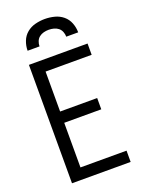

<svg xmlns="http://www.w3.org/2000/svg" viewBox="-174 -1037 848 1120"><g transform="rotate(-20 250.0 -477.5)"><path d="M72 0V-735H436V-665H150V-417H380V-347H150V-70H436V0ZM93 -815Q93 -845 104 -873.5Q115 -902 138 -921Q161 -940 190.5 -947.5Q220 -955 250 -955Q280 -955 309.5 -947.5Q339 -940 362 -921Q385 -902 396 -873.5Q407 -845 407 -815H333Q333 -831 327 -846Q321 -861 309 -870.5Q297 -880 281.5 -884Q266 -888 250 -888Q234 -888 218.5 -884Q203 -880 191 -870.5Q179 -861 173 -846Q167 -831 167 -815Z"/></g></svg>

Font: Iosevka MaddieWtf
Style: Regular
Weight: 400
Monospace: yes
Designer: Belleve Invis
Foundry: Belleve Invis
Version: Version 31.3.0; ttfautohint (v1.8.3)